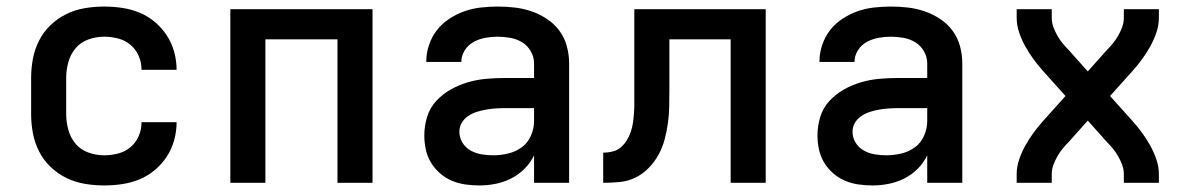

<svg xmlns="http://www.w3.org/2000/svg" viewBox="-20 -558 3640 586"><path d="M298 8Q268 8 238.5 3Q209 -2 182.5 -15Q156 -28 134.5 -48.5Q113 -69 99.5 -95.5Q86 -122 80.5 -151Q75 -180 75 -210V-320Q75 -350 80.5 -379Q86 -408 99.5 -434.5Q113 -461 134.5 -481.5Q156 -502 182.5 -515Q209 -528 238.5 -533Q268 -538 298 -538Q325 -538 352.5 -534Q380 -530 405.5 -519.5Q431 -509 452.5 -491Q474 -473 489 -450Q504 -427 511.5 -400Q519 -373 519 -345Q519 -345 519 -345Q519 -345 519 -345H412Q412 -345 412 -345Q412 -345 412 -345Q412 -367 403.5 -387Q395 -407 378.5 -421Q362 -435 340.5 -440.5Q319 -446 298 -446Q273 -446 249.5 -437.5Q226 -429 210.5 -410.5Q195 -392 188.5 -368Q182 -344 182 -320V-210Q182 -186 188.5 -162Q195 -138 210.5 -119.5Q226 -101 249.5 -92.5Q273 -84 298 -84Q319 -84 340.5 -89.5Q362 -95 378.5 -109Q395 -123 403.5 -143Q412 -163 412 -185Q412 -185 412 -185Q412 -185 412 -185H519Q519 -185 519 -185Q519 -185 519 -185Q519 -157 511.5 -130Q504 -103 489 -80Q474 -57 452.5 -39Q431 -21 405.5 -10.5Q380 0 352.5 4Q325 8 298 8Z M683 0V-530H1117V0H1010V-438H790V0Z M1443 8Q1422 8 1400.5 5Q1379 2 1359 -6.5Q1339 -15 1322.5 -29.5Q1306 -44 1295 -62.5Q1284 -81 1279.5 -102Q1275 -123 1275 -145Q1275 -173 1283.5 -201Q1292 -229 1311.5 -250Q1331 -271 1356 -285Q1381 -299 1408.5 -307Q1436 -315 1464.5 -317.5Q1493 -320 1522 -320H1610V-365Q1610 -384 1600 -401.5Q1590 -419 1573.5 -429Q1557 -439 1537.5 -442.5Q1518 -446 1499 -446Q1480 -446 1461 -442.5Q1442 -439 1425.5 -430Q1409 -421 1398.5 -404.5Q1388 -388 1388 -369Q1388 -369 1388 -369Q1388 -369 1388 -369Q1388 -369 1388 -369Q1388 -369 1388 -369H1281Q1281 -369 1281 -369.5Q1281 -370 1281 -370Q1281 -396 1289.5 -421Q1298 -446 1313.5 -466Q1329 -486 1351 -500.5Q1373 -515 1397 -523.5Q1421 -532 1447 -535Q1473 -538 1499 -538Q1525 -538 1551 -535Q1577 -532 1602 -523.5Q1627 -515 1649.5 -500Q1672 -485 1687.5 -464Q1703 -443 1710 -417Q1717 -391 1717 -365V0H1610V-84Q1599 -61 1581 -43Q1563 -25 1540.5 -13.5Q1518 -2 1493 3Q1468 8 1443 8ZM1485 -84Q1508 -84 1531 -89.5Q1554 -95 1572.5 -108.5Q1591 -122 1600.5 -144Q1610 -166 1610 -189V-228H1522Q1507 -228 1492.5 -227Q1478 -226 1463.5 -223.5Q1449 -221 1435 -216.5Q1421 -212 1409 -204Q1397 -196 1389.5 -183.5Q1382 -171 1382 -156Q1382 -138 1391.5 -122.5Q1401 -107 1416.5 -98.5Q1432 -90 1449.5 -87Q1467 -84 1485 -84Z M1821 0V-92Q1835 -92 1849.5 -95.5Q1864 -99 1875 -108.5Q1886 -118 1893.5 -130.5Q1901 -143 1905.5 -156.5Q1910 -170 1912 -184.5Q1914 -199 1915 -213.5Q1916 -228 1916 -242Q1916 -256 1916 -271Q1916 -274 1916 -277Q1916 -280 1916 -283V-530H2317V0H2210V-438H2023V-283Q2023 -258 2022.5 -232.5Q2022 -207 2018.5 -182Q2015 -157 2008.5 -132.5Q2002 -108 1990 -86Q1978 -64 1960 -45.5Q1942 -27 1919.5 -16Q1897 -5 1871.5 -2.5Q1846 0 1821 0Z M2643 8Q2622 8 2600.5 5Q2579 2 2559 -6.5Q2539 -15 2522.5 -29.5Q2506 -44 2495 -62.5Q2484 -81 2479.5 -102Q2475 -123 2475 -145Q2475 -173 2483.5 -201Q2492 -229 2511.5 -250Q2531 -271 2556 -285Q2581 -299 2608.5 -307Q2636 -315 2664.5 -317.5Q2693 -320 2722 -320H2810V-365Q2810 -384 2800 -401.5Q2790 -419 2773.5 -429Q2757 -439 2737.5 -442.5Q2718 -446 2699 -446Q2680 -446 2661 -442.5Q2642 -439 2625.5 -430Q2609 -421 2598.5 -404.5Q2588 -388 2588 -369Q2588 -369 2588 -369Q2588 -369 2588 -369Q2588 -369 2588 -369Q2588 -369 2588 -369H2481Q2481 -369 2481 -369.5Q2481 -370 2481 -370Q2481 -396 2489.5 -421Q2498 -446 2513.5 -466Q2529 -486 2551 -500.5Q2573 -515 2597 -523.5Q2621 -532 2647 -535Q2673 -538 2699 -538Q2725 -538 2751 -535Q2777 -532 2802 -523.5Q2827 -515 2849.5 -500Q2872 -485 2887.5 -464Q2903 -443 2910 -417Q2917 -391 2917 -365V0H2810V-84Q2799 -61 2781 -43Q2763 -25 2740.5 -13.5Q2718 -2 2693 3Q2668 8 2643 8ZM2685 -84Q2708 -84 2731 -89.5Q2754 -95 2772.5 -108.5Q2791 -122 2800.5 -144Q2810 -166 2810 -189V-228H2722Q2707 -228 2692.5 -227Q2678 -226 2663.5 -223.5Q2649 -221 2635 -216.5Q2621 -212 2609 -204Q2597 -196 2589.5 -183.5Q2582 -171 2582 -156Q2582 -138 2591.5 -122.5Q2601 -107 2616.5 -98.5Q2632 -90 2649.5 -87Q2667 -84 2685 -84Z M3083 0V-27Q3083 -49 3090.5 -71Q3098 -93 3109 -113Q3120 -133 3133.5 -151.5Q3147 -170 3162 -187L3232 -265L3162 -343Q3147 -360 3133.5 -378.5Q3120 -397 3109 -417Q3098 -437 3090.5 -459Q3083 -481 3083 -504V-530H3190V-504Q3190 -489 3195 -475.5Q3200 -462 3207 -449.5Q3214 -437 3223 -426Q3232 -415 3242 -405L3300 -340L3358 -405Q3368 -415 3377 -426Q3386 -437 3393 -449.5Q3400 -462 3405 -475.5Q3410 -489 3410 -504V-530H3517V-504Q3517 -481 3509.5 -459Q3502 -437 3491 -417Q3480 -397 3466.5 -378.5Q3453 -360 3438 -343L3368 -265L3438 -187Q3453 -170 3466.5 -151.5Q3480 -133 3491 -113Q3502 -93 3509.5 -71Q3517 -49 3517 -27V0H3410V-27Q3410 -41 3405 -54.5Q3400 -68 3393 -80.5Q3386 -93 3377 -104Q3368 -115 3358 -125L3300 -190L3242 -125Q3232 -115 3223 -104Q3214 -93 3207 -80.5Q3200 -68 3195 -54.5Q3190 -41 3190 -27V0Z"/></svg>

Font: Iosevka Curly SmBdEx
Style: Regular
Weight: 600
Width: 7
Monospace: yes
Designer: Belleve Invis
Foundry: Belleve Invis
Version: Version 11.1.0; ttfautohint (v1.8.3)